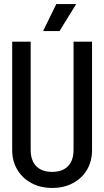

<svg xmlns="http://www.w3.org/2000/svg" viewBox="-20 -910 513 945"><path d="M342 -705H433V-171Q433 -117 408.5 -75Q384 -33 339.5 -9Q295 15 238 15H237H236Q179 15 134.5 -9Q90 -33 65 -75Q40 -117 40 -171V-705H131V-172Q131 -120 158.5 -92Q186 -64 237 -64Q287 -64 314.5 -92Q342 -120 342 -172ZM355 -890 273 -757H192L257 -890Z"/></svg>

Font: Akshar
Style: Regular
Weight: 400
Designer: Tall Chai
Foundry: Tall Chai
Version: Version 1.000